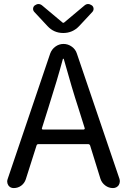

<svg xmlns="http://www.w3.org/2000/svg" viewBox="-20 -957 646 977"><path d="M382.8 -824.2Q349.6 -789.1 301.8 -789.1Q253.9 -789.1 221.7 -824.2L154.3 -896.5Q147.5 -904.3 148.4 -914.1Q149.4 -923.8 157.2 -929.7Q167 -936.5 175.8 -936.5Q186.5 -936.5 196.3 -927.7L298.8 -841.8Q299.8 -840.8 301.8 -840.8Q303.7 -840.8 305.7 -841.8L408.2 -927.7Q418 -936.5 427.7 -936.5Q437.5 -936.5 447.3 -929.7Q455.1 -923.8 456.1 -914.1Q457 -904.3 450.2 -896.5ZM193.4 -304.7Q192.4 -302.7 193.8 -300.3Q195.3 -297.9 198.2 -297.9H405.3Q408.2 -297.9 410.2 -300.3Q412.1 -302.7 411.1 -304.7L377.9 -410.2Q347.7 -502 304.7 -656.2Q303.7 -658.2 301.8 -658.2Q299.8 -658.2 299.8 -656.2Q272.5 -554.7 226.6 -410.2ZM554.7 0Q533.2 0 515.6 -13.2Q498 -26.4 491.2 -46.9L438.5 -216.8Q435.5 -223.6 428.7 -223.6H175.8Q168 -223.6 166 -216.8L111.3 -44.9Q104.5 -24.4 87.9 -12.2Q71.3 0 49.8 0Q32.2 0 22.5 -13.7Q16.6 -23.4 16.6 -33.2Q16.6 -39.1 18.6 -44.9L235.4 -684.6Q243.2 -706.1 261.7 -719.7Q280.3 -733.4 303.2 -733.4Q326.2 -733.4 345.2 -719.7Q364.3 -706.1 371.1 -684.6L587.9 -46.9Q589.8 -40 589.8 -34.2Q589.8 -24.4 584 -14.6Q573.2 0 554.7 0Z"/></svg>

Font: Gen Jyuu Gothic Regular
Style: Regular
Weight: 400
Designer: [Source Han Sans]
Ryoko NISHIZUKA  (kana & ideographs); Paul D. Hunt (Latin, Greek & Cyrillic); Wenlong ZHANG  (bopomofo
Version: Version 1.002.20150607